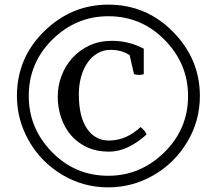

<svg xmlns="http://www.w3.org/2000/svg" viewBox="-20 -793 934 828"><path d="M586 -245Q606 -230 612 -213Q530 -139 450 -139Q396 -139 354.5 -158.5Q313 -178 285.5 -210.5Q258 -243 243.5 -286Q229 -329 229 -376Q229 -423 245.5 -466.5Q262 -510 292.5 -543.5Q323 -577 366 -597Q409 -617 463 -617Q536 -617 600 -583V-473Q589 -470 579 -470Q568 -470 558 -473L539 -555Q505 -578 456 -578Q426 -578 401 -563.5Q376 -549 358 -523.5Q340 -498 330 -463Q320 -428 320 -386Q320 -290 355 -238.5Q390 -187 450 -187Q524 -187 586 -245ZM842 -379Q842 -271 787 -180Q732 -89 641.5 -37Q551 15 447 15Q339 15 248 -39.5Q157 -94 105 -185Q53 -276 53 -379Q53 -543 170.5 -658Q288 -773 447 -773Q611 -773 726.5 -655.5Q842 -538 842 -379ZM791 -379Q791 -518 690.5 -620.5Q590 -723 447 -723Q308 -723 206 -622.5Q104 -522 104 -379Q104 -240 204 -137.5Q304 -35 447 -35Q585 -35 688 -135.5Q791 -236 791 -379Z"/></svg>

Font: Adamina
Style: Regular
Weight: 400
Designer: Cyreal (www.cyreal.org)
Foundry: Alexei Vanyashin
Version: Version 1.013